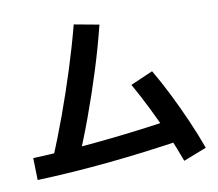

<svg xmlns="http://www.w3.org/2000/svg" viewBox="-87 -873 1174 1032"><g transform="rotate(-10 500.0 -356.5)"><path d="M139 -66Q187 -179 230 -297Q273 -415 311 -534.5Q349 -654 379 -769L515 -744Q486 -627 447.5 -504.5Q409 -382 364 -259.5Q319 -137 268 -20ZM40 -99Q231 -107 429 -127Q627 -147 835 -179L854 -59Q639 -26 437 -6Q235 14 43 21ZM837 56Q810 -19 775 -99Q740 -179 702 -255.5Q664 -332 628 -395L750 -448Q788 -384 826.5 -307Q865 -230 900.5 -149Q936 -68 963 7Z"/></g></svg>

Font: M PLUS 2 Thin
Style: Bold
Weight: 700
Version: Version 1.001